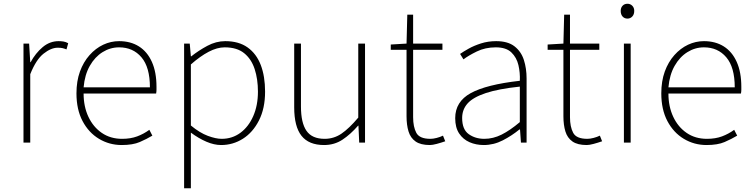

<svg xmlns="http://www.w3.org/2000/svg" viewBox="-20 -759 4008 1022"><path d="M105 0V-527H135L141 -428H143Q169 -476 207 -508Q245 -540 292 -540Q306 -540 318 -538Q330 -536 343 -529L334 -496Q321 -501 312 -503Q303 -505 287 -505Q252 -505 212 -473.5Q172 -442 141 -364V0Z M628 13Q562 13 507 -20Q452 -53 419.5 -114.5Q387 -176 387 -262Q387 -327 405.5 -378Q424 -429 456.5 -465.5Q489 -502 529.5 -521Q570 -540 614 -540Q675 -540 719.5 -512Q764 -484 788.5 -429.5Q813 -375 813 -297Q813 -289 813 -280.5Q813 -272 811 -261H425Q425 -192 450.5 -137.5Q476 -83 522 -51.5Q568 -20 630 -20Q675 -20 710 -33Q745 -46 775 -68L791 -37Q761 -19 724 -3Q687 13 628 13ZM425 -294H778Q778 -401 733 -454Q688 -507 614 -507Q567 -507 526 -481.5Q485 -456 458 -408.5Q431 -361 425 -294Z M960 243V-527H990L996 -459H998Q1037 -490 1083.5 -515Q1130 -540 1179 -540Q1251 -540 1298 -506.5Q1345 -473 1368 -413Q1391 -353 1391 -271Q1391 -182 1358.5 -118Q1326 -54 1273 -20.5Q1220 13 1157 13Q1120 13 1079 -4.5Q1038 -22 996 -53V46V243ZM1160 -20Q1216 -20 1259.5 -52Q1303 -84 1328 -141Q1353 -198 1353 -271Q1353 -338 1335.5 -391.5Q1318 -445 1279.5 -476Q1241 -507 1176 -507Q1136 -507 1091 -483.5Q1046 -460 996 -416V-91Q1043 -52 1086 -36Q1129 -20 1160 -20Z M1705 13Q1624 13 1585 -36Q1546 -85 1546 -188V-527H1582V-192Q1582 -105 1611.5 -62.5Q1641 -20 1708 -20Q1757 -20 1797.5 -47.5Q1838 -75 1887 -133V-527H1923V0H1892L1888 -90H1886Q1846 -44 1803 -15.5Q1760 13 1705 13Z M2268 13Q2219 13 2192 -6Q2165 -25 2154.5 -59.5Q2144 -94 2144 -140V-494H2060V-522L2144 -527L2148 -681H2179V-527H2335V-494H2179V-135Q2179 -84 2196 -52Q2213 -20 2271 -20Q2286 -20 2305 -25Q2324 -30 2338 -37L2350 -7Q2327 1 2304.5 7Q2282 13 2268 13Z M2555 13Q2514 13 2479.5 -2Q2445 -17 2424 -48.5Q2403 -80 2403 -130Q2403 -218 2486 -263.5Q2569 -309 2747 -329Q2749 -372 2739.5 -412.5Q2730 -453 2702 -480Q2674 -507 2619 -507Q2563 -507 2518 -485Q2473 -463 2447 -443L2429 -472Q2446 -484 2474.5 -500Q2503 -516 2540.5 -528Q2578 -540 2621 -540Q2683 -540 2718.5 -512.5Q2754 -485 2768.5 -440Q2783 -395 2783 -341V0H2753L2748 -70H2745Q2705 -37 2656.5 -12Q2608 13 2555 13ZM2558 -20Q2605 -20 2650 -42.5Q2695 -65 2747 -109V-298Q2633 -286 2565.5 -263.5Q2498 -241 2469 -208.5Q2440 -176 2440 -131Q2440 -70 2475 -45Q2510 -20 2558 -20Z M3103 13Q3054 13 3027 -6Q3000 -25 2989.5 -59.5Q2979 -94 2979 -140V-494H2895V-522L2979 -527L2983 -681H3014V-527H3170V-494H3014V-135Q3014 -84 3031 -52Q3048 -20 3106 -20Q3121 -20 3140 -25Q3159 -30 3173 -37L3185 -7Q3162 1 3139.5 7Q3117 13 3103 13Z M3301 0V-527H3337V0ZM3320 -660Q3304 -660 3294 -671Q3284 -682 3284 -701Q3284 -718 3294 -728.5Q3304 -739 3320 -739Q3335 -739 3345.5 -728.5Q3356 -718 3356 -701Q3356 -682 3345.5 -671Q3335 -660 3320 -660Z M3741 13Q3675 13 3620 -20Q3565 -53 3532.5 -114.5Q3500 -176 3500 -262Q3500 -327 3518.5 -378Q3537 -429 3569.5 -465.5Q3602 -502 3642.5 -521Q3683 -540 3727 -540Q3788 -540 3832.5 -512Q3877 -484 3901.5 -429.5Q3926 -375 3926 -297Q3926 -289 3926 -280.5Q3926 -272 3924 -261H3538Q3538 -192 3563.5 -137.5Q3589 -83 3635 -51.5Q3681 -20 3743 -20Q3788 -20 3823 -33Q3858 -46 3888 -68L3904 -37Q3874 -19 3837 -3Q3800 13 3741 13ZM3538 -294H3891Q3891 -401 3846 -454Q3801 -507 3727 -507Q3680 -507 3639 -481.5Q3598 -456 3571 -408.5Q3544 -361 3538 -294Z"/></svg>

Font: Noto Sans JP Thin Thin
Style: Regular
Weight: 250
Version: Version 2.004-H2;hotconv 1.0.118;makeotfexe 2.5.65603